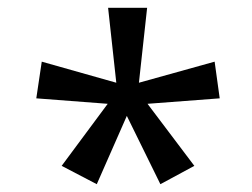

<svg xmlns="http://www.w3.org/2000/svg" viewBox="-20 -765 647 492"><path d="M138 -340 256 -499 73 -513 87 -607 278 -553 257 -745H357L336 -553L530 -607L543 -513L358 -499L478 -340L391 -293L305 -468L228 -293Z"/></svg>

Font: utelugu25
Style: Book
Weight: 400
Designer: Jelle Bosma - Monotype Design Team
Foundry: Monotype Imaging Inc.
Version: Version 2.003